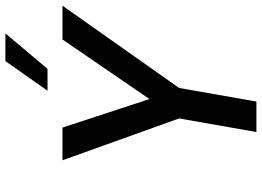

<svg xmlns="http://www.w3.org/2000/svg" viewBox="-146 -800 946 693"><g transform="rotate(-90 326.5 -453.0)"><path d="M246 -279 95 -700H213L316 -386L531 -700H653L356 -279L307 0H197ZM453 -906H553L425 -754H346Z"/></g></svg>

Font: Sarabun Medium
Style: Italic
Weight: 500
Italic angle: -10°
Designer: Suppakit Chalermlarp | Katatrad Co.,Ltd.
Foundry: Cadson Demak Co.,Ltd.
Version: Version 1.000; ttfautohint (v1.6)